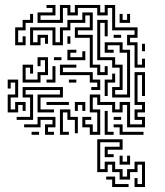

<svg xmlns="http://www.w3.org/2000/svg" viewBox="-20 -526 662 772"><path d="M521 -254V-344H491V-386H521V-404H431V-494H413V-464H371V-494H293V-464H251V-494H233V-434H131V-476H191V-494H167V-506H203V-464H143V-446H221V-506H263V-476H281V-506H383V-476H401V-506H443V-416H533V-374H503V-356H533V-266H551V-290H563V-254ZM371 -224V-254H341V-374H281V-416H341V-464H323V-434H263V-404H233V-344H191V-404H113V-356H131V-386H173V-350H161V-374H143V-344H101V-416H203V-356H221V-416H251V-446H311V-476H353V-404H293V-386H353V-266H383V-236H401V-260H413V-224ZM41 -344V-416H71V-446H101V-470H113V-434H83V-404H53V-356H71V-380H83V-344ZM461 -434V-470H473V-446H491V-470H503V-434ZM431 -134V-176H461V-254H431V-284H371V-446H413V-380H401V-434H383V-296H443V-266H473V-164H443V-146H491V-314H461V-344H413V-326H437V-314H401V-356H473V-326H503V-134ZM437 -374V-386H467V-374ZM251 -350V-380H263V-350ZM551 -320V-350H563V-320ZM251 -284V-326H287V-314H263V-296H311V-320H323V-284ZM197 -284V-296H227V-284ZM71 -194V-266H113V-230H101V-254H83V-206H131V-236H161V-284H143V-260H131V-296H173V-224H143V-194ZM347 -164V-176H371V-194H341V-224H221V-266H287V-254H233V-236H353V-206H383V-164ZM167 -194V-206H191V-260H203V-194ZM341 16V-14H311V-56H347V-44H323V-26H353V4H371V-74H341V-146H383V-116H443V-86H461V-116H503V-26H551V-44H521V-86H551V-104H521V-236H563V-140H551V-224H533V-116H563V-74H533V-56H563V-14H491V-104H473V-74H431V-104H371V-134H353V-86H383V16ZM401 -140V-206H431V-230H443V-194H413V-140ZM257 -194V-206H287V-194ZM11 -74V-146H41V-194H23V-170H11V-206H53V-134H23V-86H41V-116H83V-80H71V-104H53V-74ZM47 -44V-56H101V-134H71V-176H233V-134H143V-86H197V-74H131V-146H221V-164H83V-146H113V-44ZM167 -104V-116H257V-104ZM281 -80V-116H323V-80H311V-104H293V-80ZM221 16V-86H263V-56H293V10H281V-44H251V-74H233V4H257V16ZM401 16V-80H413V4H437V16ZM161 16V-26H191V-44H143V-14H77V-26H131V-56H203V-14H173V4H197V16ZM437 -44V-56H467V-44ZM461 16V-14H437V-26H473V4H557V16ZM107 16V4H137V16ZM521 226V190H533V214H551V136H533V166H503V196H461V166H431V136H413V166H371V34H473V76H413V94H437V106H401V64H461V46H383V154H401V124H443V154H473V184H491V154H521V124H563V226ZM461 136V100H473V124H491V100H503V136ZM431 226V196H407V184H443V214H497V226Z"/></svg>

Font: Rubik Maze
Style: Regular
Weight: 400
Designer: Hubert and Fischer, NaN
Foundry: Hubert and Fischer, NaN
Version: Version 2.200